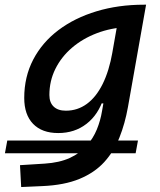

<svg xmlns="http://www.w3.org/2000/svg" viewBox="-61 -542 666 797"><path d="M-40.5 94.2 -30.8 41.5H511.7L502 94.2ZM26.9 234.4 22 143.6 124.5 137.2Q185.5 133.3 228.3 113.8Q271 94.2 298.3 63.5Q325.7 32.7 341.1 -4.9Q356.4 -42.5 362.8 -82.5L427.7 -450.7L541.5 -522.5H545.4L470.2 -98.1Q458 -29.3 434.8 28.8Q411.6 86.9 371.6 130.9Q331.5 174.8 268.8 200.7Q206.1 226.6 114.7 230.5ZM468.8 -429.7Q400.4 -426.8 341.3 -404.3Q282.2 -381.8 238 -344Q193.8 -306.2 168.9 -256.1Q144 -206.1 144 -147.5Q144 -116.2 161.9 -99.4Q179.7 -82.5 212.4 -82.5Q260.7 -82.5 299.3 -110.6Q337.9 -138.7 365 -193.1Q392.1 -247.6 405.8 -325.7L409.2 -345.2L459.5 -304.2L402.8 -112.8H346.2L369.6 -136.2Q347.7 -66.4 298.3 -28.1Q249 10.3 180.7 10.3Q113.3 10.3 76.4 -27.8Q39.6 -65.9 39.6 -135.3Q39.6 -223.1 76.9 -294.7Q114.3 -366.2 181.6 -417Q249 -467.8 339.6 -495.1Q430.2 -522.5 536.1 -522.5H544.9Z"/></svg>

Font: Cascadia Mono NF
Style: Italic
Weight: 400
Italic angle: -10°
Monospace: yes
Designer: Aaron Bell
Foundry: Saja Typeworks
Version: Version 2404.023